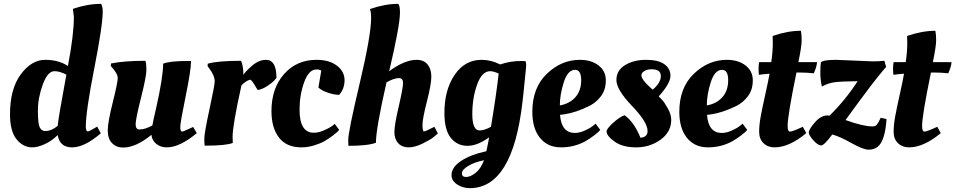

<svg xmlns="http://www.w3.org/2000/svg" viewBox="-20 -754 4966 998"><path d="M504 -61 485 -96 475 -90C453.7 -77.3 441 -71 437 -71C429.7 -71 426 -79 426 -95C426 -148.3 440.7 -249.5 470 -398.5C499.3 -547.5 514 -646.3 514 -695C514 -709.7 511.3 -722.7 506 -734C458 -734 409 -725.3 359 -708L364 -666C364 -604 353.7 -519 333 -411C301 -432.3 261.5 -443 214.5 -443C167.5 -443 125.3 -417.8 88 -367.5C50.7 -317.2 32 -248 32 -160C32 -101.3 43.3 -58 66 -30C88.7 -2 116 12 148 12C166.7 12 188.3 6.3 213 -5C237.7 -16.3 260 -32 280 -52C286.7 -9.3 311.5 12 354.5 12C397.5 12 447.3 -12.3 504 -61ZM263 -384C281.7 -384 302.3 -378 325 -366C297 -215.3 282 -126.7 280 -100C258.7 -82 237 -73 215 -73C202.3 -73 192.8 -79.3 186.5 -92C180.2 -104.7 177 -133.5 177 -178.5C177 -223.5 185.5 -269 202.5 -315C219.5 -361 239.7 -384 263 -384Z M566 -221.5C548.7 -152.5 540 -103.8 540 -75.5C540 -47.2 547.5 -25.3 562.5 -10C577.5 5.3 596.7 13 620 13C664 13 713 -9 767 -53C769 -33.7 777.5 -18 792.5 -6C807.5 6 825.7 12 847 12C891.7 12 943.7 -12.7 1003 -62L984 -94C950 -78 931 -70 927 -70C920.3 -70 917 -77.8 917 -93.5C917 -109.2 926.3 -162.5 945 -253.5C963.7 -344.5 973 -405.7 973 -437H954C893.3 -437 851.3 -432.3 828 -423C828 -377 816 -300.7 792 -194C781.3 -148.7 774.7 -118 772 -102C746.7 -88 724.3 -81 705 -81C691.7 -81 685 -90 685 -108C685 -126 694.3 -172 713 -246C731.7 -320 741 -368.3 741 -391C741 -413.7 739.3 -429.3 736 -438C662 -438 602.3 -433.3 557 -424L556 -411C580 -385 592 -364.2 592 -348.5C592 -332.8 583.3 -290.5 566 -221.5Z M1051 3C1120.3 3 1166.7 -1.7 1190 -11C1189.3 -17 1189 -27.3 1189 -42C1189 -82.7 1204.3 -172 1235 -310C1247.7 -324 1262.3 -334 1279 -340C1284.3 -340 1292.3 -331 1303 -313C1313.7 -295 1319.3 -286 1320 -286C1336 -288.7 1352.5 -295.7 1369.5 -307C1386.5 -318.3 1397.8 -327.2 1403.5 -333.5L1417 -349C1417 -411.7 1399 -443 1363 -443C1338.3 -443 1314.3 -433 1291 -413C1267.7 -393 1252.3 -377 1245 -365C1245 -396.3 1241 -420.7 1233 -438C1153.7 -438 1096 -433 1060 -423L1059 -410L1068 -398C1086.7 -373.3 1096 -350.7 1096 -330C1096 -318 1087 -270.3 1069 -187C1051 -103.7 1042 -52.5 1042 -33.5C1042 -14.5 1042.7 -2.3 1044 3Z M1625 -393C1635.7 -393 1644 -391 1650 -387L1635 -299C1646.3 -288.3 1663 -279.3 1685 -272C1707 -264.7 1726.3 -261 1743 -261C1761.7 -282.3 1771 -307.8 1771 -337.5C1771 -367.2 1757.8 -392.2 1731.5 -412.5C1705.2 -432.8 1669.7 -443 1625 -443C1556.3 -443 1500.2 -418.3 1456.5 -369C1412.8 -319.7 1391 -255.3 1391 -176C1391 -118.7 1404 -73 1430 -39C1456 -5 1495 12 1547 12C1568.3 12 1590 8.7 1612 2C1634 -4.7 1652 -12 1666 -20C1680 -28 1695 -38 1711 -50C1727 -62 1737.7 -71.7 1743 -79L1720 -110L1705 -98C1694.3 -90.7 1680 -83.2 1662 -75.5C1644 -67.8 1627 -64 1611 -64C1561.7 -64 1537 -104 1537 -184C1537 -234.7 1545 -282.2 1561 -326.5C1577 -370.8 1598.3 -393 1625 -393Z M1909 -660C1909 -600.7 1889.2 -487.3 1849.5 -320C1809.8 -152.7 1790 -54.7 1790 -26C1790 -17.3 1790.3 -7.3 1791 4C1858.3 4 1906 -1.3 1934 -12C1934 -60 1952.3 -164.7 1989 -326C2015 -340.7 2036.7 -348 2054 -348C2068 -348 2075 -339.5 2075 -322.5C2075 -305.5 2067.5 -264.8 2052.5 -200.5C2037.5 -136.2 2030 -91.8 2030 -67.5C2030 -43.2 2036.7 -23.8 2050 -9.5C2063.3 4.8 2081.2 12 2103.5 12C2125.8 12 2150.3 5.3 2177 -8C2203.7 -21.3 2222 -32 2232 -40C2242 -48 2250 -54.7 2256 -60L2238 -95L2226 -89C2203.3 -77 2189.3 -71 2184 -71C2178.7 -71 2176 -82 2176 -104C2176 -126 2183.7 -166.8 2199 -226.5C2214.3 -286.2 2222 -329.2 2222 -355.5C2222 -381.8 2215.5 -403 2202.5 -419C2189.5 -435 2170.3 -443 2145 -443C2104.3 -443 2057 -423.3 2003 -384C2040.3 -542.7 2059 -644 2059 -688C2059 -712.7 2056 -728 2050 -734C2004 -734 1955 -725 1903 -707C1907 -697.7 1909 -682 1909 -660Z M2381 147C2381 134.3 2392.2 121.3 2414.5 108C2436.8 94.7 2464 85 2496 79C2484 109.7 2469 131.8 2451 145.5C2433 159.2 2416.8 166 2402.5 166C2388.2 166 2381 159.7 2381 147ZM2711 -436 2690 -437C2650.7 -437 2614 -431 2580 -419C2548 -435 2515.7 -443 2483 -443C2425 -443 2378.3 -416.8 2343 -364.5C2307.7 -312.2 2290 -246.7 2290 -168C2290 -108 2301.2 -64.3 2323.5 -37C2345.8 -9.7 2374.5 4 2409.5 4C2444.5 4 2482 -10.7 2522 -40C2520.7 -28.7 2518 -14 2514 4C2510 22 2508 31.3 2508 32C2452.7 44 2408.7 61 2376 83C2343.3 105 2327 129.3 2327 156C2327 176 2336.8 192.3 2356.5 205C2376.2 217.7 2398 224 2422 224C2570.7 224 2662 74 2696 -226C2699.3 -252.7 2702.7 -284 2706 -320C2709.3 -356 2711.7 -379.2 2713 -389.5C2714.3 -399.8 2715 -409.5 2715 -418.5C2715 -427.5 2713.7 -433.3 2711 -436ZM2528 -384C2538.7 -384 2553.3 -380 2572 -372C2564 -299.3 2550.7 -207 2532 -95C2509.3 -82.3 2489.7 -76 2473 -76C2447.7 -76 2435 -104.2 2435 -160.5C2435 -216.8 2443.3 -268.2 2460 -314.5C2476.7 -360.8 2499.3 -384 2528 -384Z M2747 -173C2747 -115 2760.3 -69.7 2787 -37C2813.7 -4.3 2850 12 2896 12C2942 12 2984.3 1.3 3023 -20C3037 -28 3052 -38 3068 -50C3084 -62 3094.7 -71.7 3100 -79L3076 -111L3061 -99C3051 -91 3037 -83 3019 -75C3001 -67 2984 -63 2968 -63C2921.3 -63 2895.7 -94.3 2891 -157L2915 -160C2954.3 -166 2997.7 -180.7 3045 -204C3068.3 -216 3088.2 -233 3104.5 -255C3120.8 -277 3129 -304.2 3129 -336.5C3129 -368.8 3116.3 -394.7 3091 -414C3065.7 -433.3 3033.3 -443 2994 -443C2930 -443 2872.8 -418.8 2822.5 -370.5C2772.2 -322.2 2747 -256.3 2747 -173ZM2971 -249C2951 -226.3 2924 -212 2890 -206C2890 -243.3 2896.8 -283.5 2910.5 -326.5C2924.2 -369.5 2943.7 -391 2969 -391C2990.3 -391 3001 -373 3001 -337C3001 -301 2991 -271.7 2971 -249Z M3469 -131C3469 -149.7 3463 -169.7 3451 -191C3439 -212.3 3429.3 -226.8 3422 -234.5L3404 -253C3444.7 -298.3 3465 -333.8 3465 -359.5C3465 -385.2 3454.3 -405.5 3433 -420.5C3411.7 -435.5 3379.8 -443 3337.5 -443C3295.2 -443 3259 -433.8 3229 -415.5C3199 -397.2 3184 -371.3 3184 -338C3184 -304.7 3211 -259.8 3265 -203.5C3319 -147.2 3346 -103.7 3346 -73C3346 -51.7 3333.7 -40 3309 -38C3287.7 -91.3 3260.3 -130.3 3227 -155C3211 -150.3 3191.3 -137.5 3168 -116.5C3144.7 -95.5 3133 -80.3 3133 -71C3133 -55.7 3146.8 -38 3174.5 -18C3202.2 2 3239.7 12 3287 12C3334.3 12 3376.5 -1.3 3413.5 -28C3450.5 -54.7 3469 -89 3469 -131ZM3415 -359C3415 -335.7 3401 -312 3373 -288L3358 -301C3328.7 -327.7 3314 -348.3 3314 -363C3314 -371 3319 -378.2 3329 -384.5C3339 -390.8 3351.7 -394 3367 -394C3399 -394 3415 -382.3 3415 -359Z M3511 -173C3511 -115 3524.3 -69.7 3551 -37C3577.7 -4.3 3614 12 3660 12C3706 12 3748.3 1.3 3787 -20C3801 -28 3816 -38 3832 -50C3848 -62 3858.7 -71.7 3864 -79L3840 -111L3825 -99C3815 -91 3801 -83 3783 -75C3765 -67 3748 -63 3732 -63C3685.3 -63 3659.7 -94.3 3655 -157L3679 -160C3718.3 -166 3761.7 -180.7 3809 -204C3832.3 -216 3852.2 -233 3868.5 -255C3884.8 -277 3893 -304.2 3893 -336.5C3893 -368.8 3880.3 -394.7 3855 -414C3829.7 -433.3 3797.3 -443 3758 -443C3694 -443 3636.8 -418.8 3586.5 -370.5C3536.2 -322.2 3511 -256.3 3511 -173ZM3735 -249C3715 -226.3 3688 -212 3654 -206C3654 -243.3 3660.8 -283.5 3674.5 -326.5C3688.2 -369.5 3707.7 -391 3733 -391C3754.3 -391 3765 -373 3765 -337C3765 -301 3755 -271.7 3735 -249Z M4227 -431H4130C4141.3 -486.3 4147 -524 4147 -544C4147 -564 4145.7 -580.7 4143 -594C4097 -594 4048 -585 3996 -567V-564L3997 -533C3997 -501 3994.3 -467 3989 -431H3926C3924 -422.3 3923 -411.2 3923 -397.5C3923 -383.8 3923.7 -373 3925 -365C3937 -367 3955.3 -369 3980 -371C3975.3 -343.7 3968 -307.8 3958 -263.5C3948 -219.2 3940.2 -181.7 3934.5 -151C3928.8 -120.3 3926 -92.8 3926 -68.5C3926 -44.2 3933.5 -24.7 3948.5 -10C3963.5 4.7 3982.7 12 4006 12C4056.7 12 4111.7 -12.7 4171 -62L4153 -95C4117 -78.3 4094.8 -70 4086.5 -70C4078.2 -70 4074 -79.7 4074 -99C4074 -135.7 4089.3 -228.3 4120 -377H4138C4160.7 -377 4184.7 -375.7 4210 -373C4220 -395 4225.7 -414.3 4227 -431Z M4325 -443C4281.7 -443 4255.7 -438.7 4247 -430C4245 -419.3 4244 -401.5 4244 -376.5C4244 -351.5 4246.7 -327.3 4252 -304C4273.3 -316 4295.3 -323.5 4318 -326.5C4340.7 -329.5 4380.7 -331.3 4438 -332C4394.7 -265.3 4346 -205.7 4292 -153C4289.3 -153.7 4285.7 -154 4281 -154C4258.3 -154 4236.5 -141.8 4215.5 -117.5C4194.5 -93.2 4184 -76 4184 -66C4184 -56 4192 -42.2 4208 -24.5C4224 -6.8 4237.3 2 4248 2C4258.7 2 4278 -17 4306 -55C4331.3 -48.3 4364.5 -33.5 4405.5 -10.5C4446.5 12.5 4476.3 24 4495 24C4513.7 24 4529.3 19 4542 9C4568 -11.7 4583.3 -59.7 4588 -135L4558 -142C4548.7 -122 4541 -109 4535 -103C4531 -99 4524 -97 4514 -97C4482.7 -97 4436.3 -108 4375 -130L4447 -228.5C4491 -288.8 4531 -340.7 4567 -384L4586 -406L4577 -438C4557.7 -436 4537.3 -435 4516 -435Z M4926 -431H4829C4840.3 -486.3 4846 -524 4846 -544C4846 -564 4844.7 -580.7 4842 -594C4796 -594 4747 -585 4695 -567V-564L4696 -533C4696 -501 4693.3 -467 4688 -431H4625C4623 -422.3 4622 -411.2 4622 -397.5C4622 -383.8 4622.7 -373 4624 -365C4636 -367 4654.3 -369 4679 -371C4674.3 -343.7 4667 -307.8 4657 -263.5C4647 -219.2 4639.2 -181.7 4633.5 -151C4627.8 -120.3 4625 -92.8 4625 -68.5C4625 -44.2 4632.5 -24.7 4647.5 -10C4662.5 4.7 4681.7 12 4705 12C4755.7 12 4810.7 -12.7 4870 -62L4852 -95C4816 -78.3 4793.8 -70 4785.5 -70C4777.2 -70 4773 -79.7 4773 -99C4773 -135.7 4788.3 -228.3 4819 -377H4837C4859.7 -377 4883.7 -375.7 4909 -373C4919 -395 4924.7 -414.3 4926 -431Z"/></svg>

Font: Oleo Script
Style: Regular
Weight: 400
Designer: Soytutype
Foundry: Soytutype
Version: Version 1.002